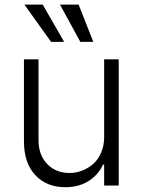

<svg xmlns="http://www.w3.org/2000/svg" viewBox="-20 -802 617 830"><path d="M327.1 -621.1 239.3 -782.2H319.8L383.3 -621.1ZM200.7 -621.1 85.4 -782.2H164.6L257.3 -621.1ZM430.2 -208.5V-545.4H493.2V0H430.2V-90.3H425.3Q405.3 -46.4 363 -19.5Q320.8 7.3 262.7 7.3Q181.6 7.3 132.6 -44.9Q83.5 -97.2 83.5 -191.9V-545.4H146.5V-195.8Q146.5 -132.3 183.8 -93.3Q221.2 -54.2 280.8 -54.2Q309.1 -54.2 335.4 -64.5Q361.8 -74.7 383.1 -93.5Q404.3 -112.3 417.2 -142.3Q430.2 -172.4 430.2 -208.5Z"/></svg>

Font: Interop Light
Style: Regular
Weight: 300
Designer: Rasmus Andersson, Google, Jang Haemin
Foundry: jhaemin
Version: Version 1.007